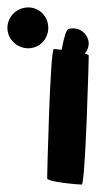

<svg xmlns="http://www.w3.org/2000/svg" viewBox="-34 -743 260 517"><path d="M-14 -668C-14 -637 12 -613 42 -613C72 -613 96 -637 96 -668C96 -699 72 -723 42 -723C12 -723 -14 -699 -14 -668ZM93 -263C93 -253 176 -246 186 -246C196 -246 205 -583 205 -593C205 -595 201 -597 194 -599C204 -609 208 -626 202 -640C194 -661 171 -671 151 -665C145 -665 138 -642 132 -609C122 -610 114 -611 111 -611C101 -611 93 -273 93 -263Z"/></svg>

Font: Ampere
Style: SCUltCnd
Weight: 400
Version: Version 1